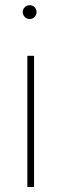

<svg xmlns="http://www.w3.org/2000/svg" viewBox="-20 -559 238 754"><path d="M69.3 -511.7Q69.3 -522.9 77.4 -530.8Q85.4 -538.6 96.7 -538.6Q107.9 -538.6 115.7 -530.8Q123.5 -522.9 123.5 -511.7Q123.5 -500.5 115.7 -492.4Q107.9 -484.4 96.7 -484.4Q85.4 -484.4 77.4 -492.4Q69.3 -500.5 69.3 -511.7ZM113.8 -339.8V175.3H87.4V-339.8Z"/></svg>

Font: Heebo Thin
Style: Regular
Weight: 250
Designer: Oded Ezer
Foundry: Meir Sadan
Version: Version 2.001; ttfautohint (v1.5.14-ce02) -l 8 -r 50 -G 200 